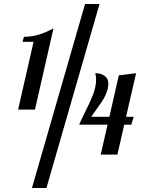

<svg xmlns="http://www.w3.org/2000/svg" viewBox="-20 -770 729 955"><path d="M139 165 403 -750H475L211 165ZM99 -587Q138 -587 172.5 -597.5Q207 -608 246 -629L154 -225H70L147 -562H92ZM564 -1H481L515 -150H374Q378 -160 384 -173.5Q390 -187 405 -217Q437 -280 447.5 -313Q458 -346 458 -373Q458 -382 457 -390.5Q456 -399 454 -406Q483 -406 501 -392Q519 -378 519 -355Q519 -309 478.5 -252.5Q438 -196 434 -189H524L571 -395L657 -406L607 -189H645L633 -150H598Z"/></svg>

Font: Galada
Style: Regular
Weight: 400
Designer: Latin by Pablo Impallari, Bengali by Jeremie Hornus, Yoann Minet, and Juan Bruce
Foundry: black foundry
Version: Version 1.261;PS 1.261;hotconv 1.0.86;makeotf.lib2.5.63406